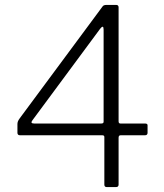

<svg xmlns="http://www.w3.org/2000/svg" viewBox="-20 -762 669 782"><path d="M398 -736Q400 -739 404 -740.5Q408 -742 414 -742H453Q463 -742 463 -732V-268Q463 -259 470 -259H570Q581 -259 581 -252V-221Q581 -211 570 -211H471Q463 -211 463 -201V-10Q463 0 452 0H415Q405 0 405 -10V-204Q405 -211 397 -211H62Q51 -211 51 -221V-257Q51 -262 53 -267.5Q55 -273 61 -281L398 -736ZM393 -259Q402 -259 402 -266V-641Q402 -652 398.5 -653Q395 -654 388 -645L112 -272Q102 -259 119 -259Z"/></svg>

Font: Libre Franklin Thin ExtraLight
Style: Regular
Weight: 250
Version: Version 3.000